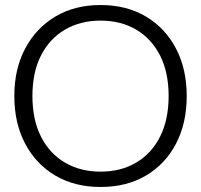

<svg xmlns="http://www.w3.org/2000/svg" viewBox="-20 -732 800 764"><path d="M380 12Q277 12 200 -33.5Q123 -79 80 -160.5Q37 -242 37 -350Q37 -457 80 -538.5Q123 -620 200 -666Q277 -712 380 -712Q484 -712 561 -666Q638 -620 680.5 -538.5Q723 -457 723 -350Q723 -242 680.5 -160.5Q638 -79 561 -33.5Q484 12 380 12ZM380 -49Q461 -49 522 -85Q583 -121 617 -188.5Q651 -256 651 -350Q651 -444 617 -511Q583 -578 522 -614Q461 -650 380 -650Q300 -650 238.5 -614Q177 -578 143 -511Q109 -444 109 -350Q109 -256 143 -188.5Q177 -121 238.5 -85Q300 -49 380 -49Z"/></svg>

Font: Host Grotesk Light Light
Style: Regular
Weight: 300
Version: Version 1.003